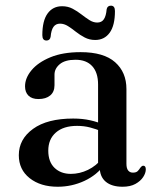

<svg xmlns="http://www.w3.org/2000/svg" viewBox="-20 -664 568 694"><path d="M340.5 -59.5V-68.5L334.5 -71V-358.5Q334.5 -402 313.2 -425Q292 -448 253 -448Q215 -448 196 -432Q177 -416 177 -394.5V-356Q177 -332 161.5 -319Q146 -306 119 -306Q95.5 -306 83 -318.2Q70.5 -330.5 70.5 -352Q70.5 -382 94 -410.2Q117.5 -438.5 162.2 -457Q207 -475.5 271.5 -475.5Q355 -475.5 396 -439.2Q437 -403 437 -342V-72Q437 -55.5 443.2 -47.8Q449.5 -40 460.5 -40Q472.5 -40 478 -45.8Q483.5 -51.5 487 -57.5Q489.5 -60.5 492 -62.8Q494.5 -65 498 -65Q502.5 -65 504.8 -61.5Q507 -58 507 -52Q507 -38.5 497.5 -24Q488 -9.5 469.5 0.8Q451 11 423 11Q384 11 362.2 -7.2Q340.5 -25.5 340.5 -59.5ZM48 -103Q48 -161 99.5 -198.2Q151 -235.5 244.5 -235.5Q278.5 -235.5 306.2 -229.2Q334 -223 355.5 -213L348 -189Q327.5 -197.5 305.8 -203.2Q284 -209 258.5 -209Q209.5 -209 182 -185Q154.5 -161 154.5 -119.5Q154.5 -79 177.2 -57.2Q200 -35.5 236 -35.5Q268 -35.5 298 -50Q328 -64.5 350 -92L359.5 -71Q331 -31.5 285.2 -10.2Q239.5 11 188.5 11Q126.5 11 87.2 -20Q48 -51 48 -103ZM324 -519.5Q303.5 -519.5 286.2 -528.5Q269 -537.5 254.2 -549.2Q239.5 -561 225.5 -569.8Q211.5 -578.5 197 -578.5Q181.5 -578.5 173.2 -566.8Q165 -555 163 -531Q160.5 -517.5 148 -517.5Q133 -517.5 133 -537Q133 -589 152 -615.2Q171 -641.5 204.5 -641.5Q225.5 -641.5 242.5 -632.5Q259.5 -623.5 274.2 -612Q289 -600.5 303 -591.5Q317 -582.5 331.5 -582.5Q347.5 -582.5 355.5 -594.5Q363.5 -606.5 365.5 -630.5Q368 -643.5 381 -643.5Q395.5 -643.5 395.5 -624Q395.5 -572 376.5 -545.8Q357.5 -519.5 324 -519.5Z"/></svg>

Font: Fraunces 36pt
Style: Regular
Weight: 400
Version: Version 1.000;[b76b70a41]